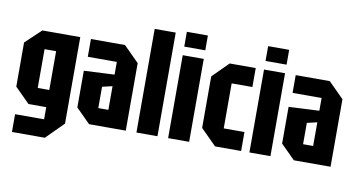

<svg xmlns="http://www.w3.org/2000/svg" viewBox="-81 -927 2382 1277"><g transform="rotate(10 1110.0 -289.0)"><path d="M57 140V20H253V-62H133L33 -162V-460L139 -560H395V24L279 140ZM175 -440V-178H253V-440Z M457 -96V-344L663 -354V-440H467V-560H697L801 -456V0H553ZM595 -260V-116H663V-276Z M873 0V-700H1015V0Z M1087 0V-560H1229V0ZM1087 -618V-718H1229V-618Z M1298 -106V-454L1404 -560H1580V-432H1440V-128H1580V0H1404Z M1636 0V-560H1778V0ZM1636 -618V-718H1778V-618Z M1840 -96V-344L2046 -354V-440H1850V-560H2080L2184 -456V0H1936ZM1978 -260V-116H2046V-276Z"/></g></svg>

Font: Tektur Condensed SemiBold
Style: Regular
Weight: 600
Width: 3
Designer: Adam Jagosz
Foundry: Adam Jagosz
Version: Version 1.005;gftools[0.9.30]